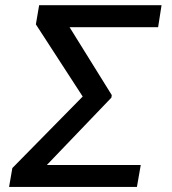

<svg xmlns="http://www.w3.org/2000/svg" viewBox="-20 -733 674 753"><path d="M532 -85.9H163.7L416.9 -350.1L418.3 -360.1L252.8 -626.4H600.1L613.6 -712.7H133.5L120.7 -637.4L304.3 -354.4L28.4 -73.9L15.6 0H517Z"/></svg>

Font: Margiela Sans Text
Style: Italic
Weight: 400
Italic angle: -9.39999°
Designer: Stefan Endress, Andreas Faust
Version: Version 1.100;FEAKit 1.0